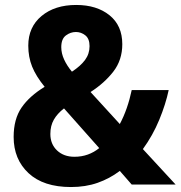

<svg xmlns="http://www.w3.org/2000/svg" viewBox="-20 -744 728 774"><path d="M287 -724Q370 -724 421.5 -682.5Q473 -641 473 -566Q473 -502 437 -455.5Q401 -409 345 -373L463 -244Q479 -274 491 -308.5Q503 -343 511 -381H660Q648 -324 622 -261Q596 -198 556 -143L688 0H511L463 -55Q422 -24 373.5 -7Q325 10 266 10Q155 10 95 -46Q35 -102 35 -192Q35 -264 67 -310.5Q99 -357 160 -394Q125 -437 109.5 -475.5Q94 -514 94 -560Q94 -635 147.5 -679.5Q201 -724 287 -724ZM286 -615Q264 -615 245.5 -601Q227 -587 227 -554Q227 -529 238.5 -504Q250 -479 270 -455Q305 -478 323 -502.5Q341 -527 341 -558Q341 -588 324 -601.5Q307 -615 286 -615ZM238 -307Q211 -286 197 -261.5Q183 -237 183 -204Q183 -163 210 -137.5Q237 -112 280 -112Q309 -112 334 -121Q359 -130 380 -147Z"/></svg>

Font: Noto Sans Arabic SemCond
Style: Bold
Weight: 700
Width: 4
Designer: Monotype Design Team, Nadine Chahine, Nizar Qandah and Khaled Hosny
Foundry: Monotype Imaging Inc.
Version: Version 2.012; ttfautohint (v1.8.4.7-5d5b)